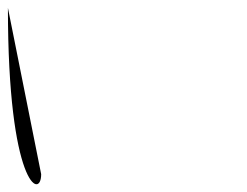

<svg xmlns="http://www.w3.org/2000/svg" viewBox="-104 -546 623 485"><path d="M0 -106C0 -40 -84 -77 -84 -526Z"/></svg>

Font: Proton
Style: BdIt
Weight: 500
Version: Version 1.017